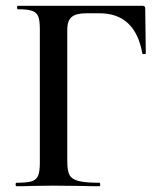

<svg xmlns="http://www.w3.org/2000/svg" viewBox="-20 -645 562 665"><path d="M37 -12Q73 -12 89.5 -17Q106 -22 112 -36.5Q118 -51 118 -81V-544Q118 -574 112.5 -588Q107 -602 91 -607.5Q75 -613 42 -613Q39 -613 39 -619Q39 -625 42 -625H473Q483 -625 483 -616L485 -460Q485 -458 479.5 -457.5Q474 -457 473 -460Q448 -599 325 -599H279Q243 -599 228 -586Q213 -573 213 -543V-85Q213 -53 221 -38.5Q229 -24 252.5 -18Q276 -12 325 -12Q327 -12 327 -6Q327 0 325 0Q285 0 262 -1L163 -2L90 -1Q71 0 37 0Q34 0 34 -6Q34 -12 37 -12Z"/></svg>

Font: Cormorant SC SemiBold
Style: Regular
Weight: 600
Designer: Christian Thalmann (Catharsis Fonts)
Version: Version 3.000